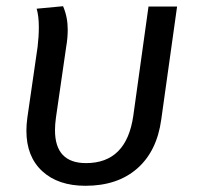

<svg xmlns="http://www.w3.org/2000/svg" viewBox="-20 -585 641 618"><path d="M550 -564 499 -200Q485 -98 421.5 -42.5Q358 13 255 13Q167 13 116 -34Q65 -81 65 -164Q65 -184 68 -206L101 -434Q105 -467 105 -498Q105 -533 98 -557L183 -565Q198 -530 198 -490Q198 -462 193 -434L160 -206Q157 -184 157 -166Q157 -60 257 -60Q387 -60 409 -212L458 -564Z"/></svg>

Font: FiraGO
Style: Italic
Weight: 400
Italic angle: -8°
Designer: bBox Type GmbH
Foundry: bBox Type GmbH
Version: Version 1.001